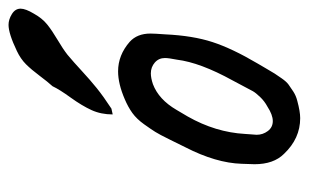

<svg xmlns="http://www.w3.org/2000/svg" viewBox="-158 -576 727 452"><g transform="rotate(-90 206.0 -349.5)"><path d="M374 -693.4Q386.7 -693.4 399.4 -685.5Q412.1 -677.7 412.1 -665Q412.1 -653.3 400.4 -633.8Q389.6 -614.3 375 -602.5Q360.4 -590.8 338.9 -578.1Q317.4 -565.4 303.7 -554.7Q286.1 -540 265.6 -521Q245.1 -502 225.1 -485.8Q205.1 -469.7 176.8 -451.2L163.1 -448.2Q163.1 -475.6 173.3 -498Q183.6 -520.5 202.6 -546.9Q221.7 -573.2 229.5 -589.8Q240.2 -601.6 254.4 -620.6Q268.6 -639.6 281.2 -652.3Q293.9 -665 312.5 -673.8Q353.5 -693.4 374 -693.4ZM70.3 -44.9Q45.9 -69.3 45.9 -114.3Q45.9 -119.1 46.4 -128.9Q46.9 -138.7 46.9 -144.5Q48.8 -205.1 85.9 -277.3Q90.8 -287.1 103.5 -313Q116.2 -338.9 122.1 -348.1Q127.9 -357.4 140.1 -374.5Q152.3 -391.6 166.5 -401.9Q180.7 -412.1 199.2 -419.9Q235.4 -435.5 264.6 -435.5Q302.7 -435.5 334 -408.2Q353.5 -390.6 353.5 -359.4Q353.5 -349.6 351.6 -324.2Q348.6 -259.8 333.5 -213.4Q318.4 -167 283.2 -107.4Q280.3 -102.5 271.5 -87.4Q262.7 -72.3 259.3 -66.9Q255.9 -61.5 248 -50.3Q240.2 -39.1 233.4 -34.2Q226.6 -29.3 216.8 -22.9Q207 -16.6 195.3 -13.7Q169.9 -6.8 154.3 -6.8Q106.4 -6.8 70.3 -44.9ZM115.2 -109.4Q115.2 -94.7 124 -83Q132.8 -71.3 147.5 -71.3Q162.1 -71.3 181.6 -84Q194.3 -90.8 204.1 -101.1Q213.9 -111.3 217.8 -118.2Q221.7 -125 230.5 -142.1Q239.3 -159.2 243.2 -166Q285.2 -242.2 292 -296.9Q295.9 -316.4 295.9 -325.2Q295.9 -339.8 285.2 -349.1Q274.4 -358.4 259.8 -358.4Q249 -358.4 234.4 -353.5Q198.2 -339.8 173.8 -297.9Q171.9 -294.9 158.2 -271.5Q121.1 -206.1 117.2 -136.7Q117.2 -131.8 116.2 -122.6Q115.2 -113.3 115.2 -109.4Z"/></g></svg>

Font: Essays1743
Style: Italic
Weight: 500
Italic angle: -10°
Designer: Based on the typeface in a 1743 English translation of the essays of Montaigne.  PostScript/TrueType font designed by Jo
Version: Version 002.100